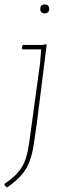

<svg xmlns="http://www.w3.org/2000/svg" viewBox="-60 -651 292 863"><path d="M121 -611Q121 -631 141 -631Q161 -631 161 -611Q161 -591 141 -591Q121 -591 121 -611ZM148 -452 150 -451 105 -93 94 -18Q84 62 57.5 106.5Q31 151 -29 192L-40 181L-39 175Q16 138 39 99Q62 60 71 -8L120 -366L125 -429H42L38 -433L42 -449H129Z"/></svg>

Font: Alegreya Sans SC Thin
Style: Italic
Weight: 100
Italic angle: -7°
Designer: Juan Pablo del Peral
Foundry: Huerta Tipografica
Version: Version 2.007